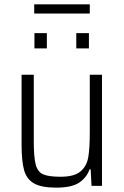

<svg xmlns="http://www.w3.org/2000/svg" viewBox="-20 -853 568 881"><path d="M79 -190V-510H135V-205Q135 -131 144 -97.5Q153 -64 178 -53Q203 -42 258 -42Q321 -42 349.5 -66.5Q378 -91 385 -131.5Q392 -172 392 -246V-510H448V0H400L396 -76H391Q377 -37 342.5 -14.5Q308 8 238 8Q170 8 136 -11.5Q102 -31 90.5 -72.5Q79 -114 79 -190ZM138 -701H195V-631H138ZM330 -701H388V-631H330ZM137 -833H392V-791H137Z"/></svg>

Font: Saira SemiCondensed Light
Style: Regular
Weight: 300
Width: 4
Designer: Hector Gatti with collaboration of the Omnibus-Type team
Foundry: Omnibus-Type
Version: Version 0.072; ttfautohint (v1.8)